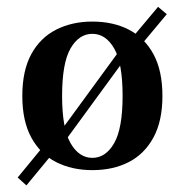

<svg xmlns="http://www.w3.org/2000/svg" viewBox="-20 -492 546 568"><path d="M152.4 -47.6 133.9 -69.4 350.8 -366.1 369.4 -344.4ZM58.1 56.5 32.3 33.1 118.5 -71.8 142.7 -46ZM383.1 -341.9 359.7 -366.9 447.6 -471.8 473.4 -450ZM253.2 11.3Q192.7 11.3 146 -12.5Q99.2 -36.3 72.6 -85.1Q46 -133.9 46 -208.1Q46 -283.1 72.6 -331.9Q99.2 -380.6 146.4 -404.4Q193.5 -428.2 253.2 -428.2Q314.5 -428.2 360.9 -404.4Q407.3 -380.6 433.9 -331.9Q460.5 -283.1 460.5 -208.1Q460.5 -133.9 433.9 -85.1Q407.3 -36.3 360.9 -12.5Q314.5 11.3 253.2 11.3ZM253.2 -25Q292.7 -25 317.7 -68.5Q342.7 -112.1 342.7 -208.1Q342.7 -305.6 317.7 -348.8Q292.7 -391.9 253.2 -391.9Q213.7 -391.9 188.7 -348.8Q163.7 -305.6 163.7 -208.1Q163.7 -112.1 188.7 -68.5Q213.7 -25 253.2 -25Z"/></svg>

Font: Playfair 9pt
Style: Bold
Weight: 700
Designer: Claus Eggers Sørensen
Foundry: Claus Eggers Sørensen
Version: Version 2.203